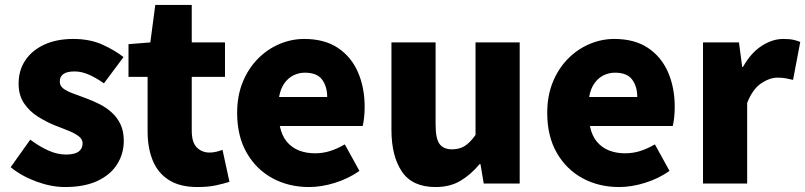

<svg xmlns="http://www.w3.org/2000/svg" viewBox="-20 -740 3246 774"><path d="M242 14Q187 14 127 -8Q67 -30 23 -66L102 -177Q141 -148 176.5 -132.5Q212 -117 246 -117Q281 -117 297 -129Q313 -141 313 -162Q313 -179 297 -191Q281 -203 255 -213.5Q229 -224 200 -235Q166 -249 132.5 -270Q99 -291 77 -323.5Q55 -356 55 -403Q55 -457 82.5 -497.5Q110 -538 159.5 -560.5Q209 -583 275 -583Q342 -583 392 -560.5Q442 -538 478 -510L399 -404Q368 -426 338.5 -439Q309 -452 281 -452Q250 -452 235.5 -441.5Q221 -431 221 -411Q221 -394 235.5 -383Q250 -372 275 -363Q300 -354 329 -343Q356 -333 382.5 -319.5Q409 -306 431 -286Q453 -266 466 -238.5Q479 -211 479 -172Q479 -120 452 -77.5Q425 -35 372.5 -10.5Q320 14 242 14Z M776 14Q705 14 660.5 -14.5Q616 -43 595.5 -93.5Q575 -144 575 -211V-430H498V-562L586 -569L606 -720H753V-569H887V-430H753V-213Q753 -166 773.5 -145.5Q794 -125 825 -125Q839 -125 853 -128.5Q867 -132 877 -136L905 -7Q883 0 851.5 7Q820 14 776 14Z M1226 14Q1144 14 1078.5 -21.5Q1013 -57 974.5 -124Q936 -191 936 -285Q936 -354 958.5 -409Q981 -464 1019.5 -503Q1058 -542 1106.5 -562.5Q1155 -583 1206 -583Q1288 -583 1342 -547Q1396 -511 1423 -449Q1450 -387 1450 -309Q1450 -285 1447.5 -264Q1445 -243 1442 -232H1108Q1116 -193 1136 -169Q1156 -145 1185 -133.5Q1214 -122 1250 -122Q1281 -122 1310 -131Q1339 -140 1370 -158L1429 -51Q1385 -20 1330.5 -3Q1276 14 1226 14ZM1105 -349H1299Q1299 -391 1278.5 -419Q1258 -447 1209 -447Q1185 -447 1163.5 -436.5Q1142 -426 1126.5 -404.5Q1111 -383 1105 -349Z M1736 14Q1642 14 1600 -48.5Q1558 -111 1558 -217V-569H1736V-239Q1736 -181 1752 -159.5Q1768 -138 1802 -138Q1832 -138 1853.5 -151.5Q1875 -165 1897 -196V-569H2075V0H1930L1917 -78H1913Q1878 -36 1836 -11Q1794 14 1736 14Z M2476 14Q2394 14 2328.5 -21.5Q2263 -57 2224.5 -124Q2186 -191 2186 -285Q2186 -354 2208.5 -409Q2231 -464 2269.5 -503Q2308 -542 2356.5 -562.5Q2405 -583 2456 -583Q2538 -583 2592 -547Q2646 -511 2673 -449Q2700 -387 2700 -309Q2700 -285 2697.5 -264Q2695 -243 2692 -232H2358Q2366 -193 2386 -169Q2406 -145 2435 -133.5Q2464 -122 2500 -122Q2531 -122 2560 -131Q2589 -140 2620 -158L2679 -51Q2635 -20 2580.5 -3Q2526 14 2476 14ZM2355 -349H2549Q2549 -391 2528.5 -419Q2508 -447 2459 -447Q2435 -447 2413.5 -436.5Q2392 -426 2376.5 -404.5Q2361 -383 2355 -349Z M2814 0V-569H2959L2972 -470H2975Q3007 -527 3050.5 -555Q3094 -583 3137 -583Q3163 -583 3178.5 -579.5Q3194 -576 3206 -571L3177 -418Q3161 -422 3147 -424.5Q3133 -427 3114 -427Q3083 -427 3048.5 -404Q3014 -381 2992 -325V0Z"/></svg>

Font: Noto Sans JP Thin Black
Style: Regular
Weight: 900
Version: Version 2.004-H2;hotconv 1.0.118;makeotfexe 2.5.65603